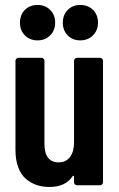

<svg xmlns="http://www.w3.org/2000/svg" viewBox="-20 -743 478 770"><path d="M130.9 -581.1Q99.6 -581.1 79.8 -601.1Q60.1 -621.1 60.1 -651.9Q60.1 -683.6 79.8 -703.4Q99.6 -723.1 130.9 -723.1Q161.6 -723.1 181.4 -703.1Q201.2 -683.1 201.2 -651.9Q201.2 -621.1 181.2 -601.1Q161.1 -581.1 130.9 -581.1ZM231.9 -651.9Q231.9 -683.1 251.5 -703.1Q271 -723.1 301.8 -723.1Q333 -723.1 353 -703.4Q373 -683.6 373 -651.9Q373 -621.1 352.8 -601.1Q332.5 -581.1 301.8 -581.1Q271 -581.1 251.5 -601.1Q231.9 -621.1 231.9 -651.9ZM276.9 -499Q276.9 -503.9 280.5 -507.6Q284.2 -511.2 289.1 -511.2H380.9Q385.7 -511.2 389.4 -507.6Q393.1 -503.9 393.1 -499V-12.2Q393.1 -6.8 389.4 -3.4Q385.7 0 380.9 0H289.1Q284.2 0 280.5 -3.4Q276.9 -6.8 276.9 -12.2V-34.2Q276.9 -37.1 275.1 -38.1Q273.4 -39.1 271 -36.1Q242.7 6.8 178.2 6.8Q148.9 6.8 125 -1.7Q101.1 -10.3 82 -27.3Q63 -44.4 52.5 -73.7Q42 -103 42 -142.1V-499Q42 -503.9 45.4 -507.6Q48.8 -511.2 54.2 -511.2H146Q151.4 -511.2 154.8 -507.6Q158.2 -503.9 158.2 -499V-167Q158.2 -91.8 215.8 -91.8Q244.1 -91.8 260.5 -113Q276.9 -134.3 276.9 -171.9Z"/></svg>

Font: Barlow Condensed SemiBold
Style: Regular
Weight: 600
Width: 3
Designer: Jeremy Tribby
Foundry: Tribby Type
Version: Version 1.422;hotconv 1.0.109;makeotfexe 2.5.65596